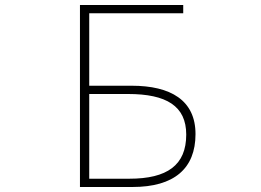

<svg xmlns="http://www.w3.org/2000/svg" viewBox="-20 -746 1040 766"><path d="M299 0H509C674 0 760 -73 760 -211C760 -346 661 -404 505 -404H336V-693H711V-726H299ZM336 -33V-371H491C644 -371 723 -323 723 -209C723 -87 647 -33 496 -33Z"/></svg>

Font: Harano Aji Gothic CN ExtraLight
Style: Regular
Weight: 250
Foundry: Masamichi Hosoda
Version: HaranoAjiGothicCN-ExtraLight version 20230610;ttx 4.39.4